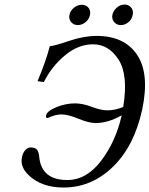

<svg xmlns="http://www.w3.org/2000/svg" viewBox="-20 -817 661 849"><path d="M518.1 -307.1Q458 -272.9 402.8 -272.9Q373 -272.9 326.9 -292Q280.8 -311 252.9 -311Q231.9 -311 210.9 -303.2L189.9 -294.9Q181.2 -294.9 184.1 -307.1Q188 -326.2 229 -343Q270 -359.9 312 -359.9Q345.2 -359.9 386 -344.5Q426.8 -329.1 454.1 -329.1Q490.2 -329.1 524.9 -344.2Q547.9 -485.4 504.4 -553.2Q460.9 -621.1 391.1 -621.1Q326.2 -621.1 267.6 -572.5Q209 -523.9 173.8 -454.1L146 -458Q184.1 -548.8 200.2 -612.8Q220.2 -613.8 285.2 -636Q350.1 -658.2 407.2 -658.2Q530.3 -658.2 586.2 -574.7Q642.1 -491.2 608.9 -333Q573.7 -170.9 479.2 -79.3Q384.8 12.2 261.2 12.2Q163.1 12.2 106 -43Q67.9 -80.1 77.1 -122.1Q81.1 -141.1 91.6 -153.1Q102.1 -165 115.2 -165Q135.3 -165 143.6 -155Q151.9 -145 153.8 -120.1Q165 -21 277.8 -21Q362.8 -21 427.5 -106.4Q492.2 -191.9 518.1 -307.1ZM287.1 -751Q291 -770 307.1 -783Q323.2 -795.9 341.8 -795.9Q357.9 -795.9 368.4 -785.9Q378.9 -775.9 378.9 -759.8Q378.9 -757.8 378.4 -754.9Q377.9 -752 377.9 -751Q374 -731.9 358.4 -719Q342.8 -706.1 324.2 -706.1Q308.1 -706.1 297.1 -716.6Q286.1 -727.1 286.1 -743.2Q286.1 -744.1 286.6 -746.6Q287.1 -749 287.1 -751ZM477.1 -752Q481 -770 496.6 -783.4Q512.2 -796.9 530.8 -796.9Q546.9 -796.9 557.4 -786.4Q567.9 -775.9 567.9 -761.2Q567.9 -754.4 566.9 -752Q564 -732.9 548.6 -719.5Q533.2 -706.1 514.2 -706.1Q498 -706.1 487.1 -717Q476.1 -728 476.1 -744.1Q476.1 -749 477.1 -752Z"/></svg>

Font: Linux Libertine
Style: Italic
Weight: 400
Italic angle: -12°
Designer: Philipp H. Poll
Foundry: Philipp H. Poll
Version: Version 5.1.6 ; ttfautohint (v0.9)